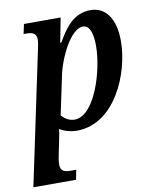

<svg xmlns="http://www.w3.org/2000/svg" viewBox="-106 -612 732 917"><g transform="rotate(-10 260.0 -153.0)"><path d="M115 -396 -19 240H188L197 193H171C140 193 121 187 121 155C121 137 125 118 129 99L142 35C146 19 149 -2 150 -13C174 2 204 10 236 10C420 7 514 -221 514 -376C514 -486 468 -546 396 -546C318 -546 273 -490 233 -418H227L250 -536H72L62 -489H76C106 -489 124 -481 124 -452C124 -439 121 -422 115 -396ZM231 -44C203 -44 179 -62 169 -76L208 -261C225 -345 287 -475 347 -475C383 -475 393 -425 393 -373C393 -255 330 -44 231 -44Z"/></g></svg>

Font: Noto Serif Condensed SemiBold
Style: Italic
Weight: 600
Width: 3
Italic angle: -12°
Designer: Monotype Design Team
Foundry: Monotype Imaging Inc.
Version: Version 2.014